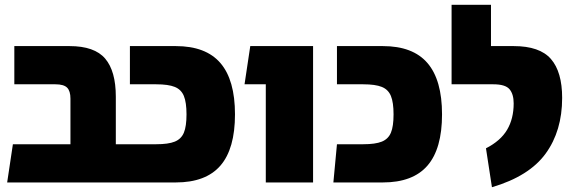

<svg xmlns="http://www.w3.org/2000/svg" viewBox="-20 -764 2404 804"><path d="M529 -160V0H10L34 -160H275V-351Q275 -383 261 -397Q247 -411 212 -411H40V-571H271Q376 -571 420.5 -518.5Q465 -466 465 -359V-160Z M524 -160H634Q685 -160 712 -171Q739 -182 750 -208.5Q761 -235 761 -285Q761 -335 750 -362Q739 -389 712 -400Q685 -411 634 -411H524V-571H716Q842 -571 903 -500Q964 -429 964 -285Q964 -141 903 -70.5Q842 0 716 0H509Z M1093 -411H1004L1028 -571H1291V0H1093Z M1391 -160H1501Q1552 -160 1579 -171Q1606 -182 1617 -208.5Q1628 -235 1628 -285Q1628 -335 1617 -362Q1606 -389 1579 -400Q1552 -411 1501 -411H1391V-571H1583Q1709 -571 1770 -500Q1831 -429 1831 -285Q1831 -141 1770 -70.5Q1709 0 1583 0H1376Z M2015 -143Q2076 -174 2103.5 -220.5Q2131 -267 2131 -331Q2131 -370 2113.5 -390.5Q2096 -411 2046 -411H1871V-744H2036V-571H2131Q2240 -571 2287 -517Q2334 -463 2334 -354Q2334 -216 2265 -121Q2196 -26 2040 20Z"/></svg>

Font: FiraGO Heavy
Style: Regular
Weight: 900
Designer: bBox Type
Foundry: bBox Type GmbH
Version: Version 1.001